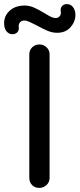

<svg xmlns="http://www.w3.org/2000/svg" viewBox="-60 -917 388 937"><path d="M132 0Q110 0 96.5 -14Q83 -28 83 -49V-652Q83 -672 97 -686Q111 -700 133 -700Q153 -700 167.5 -686Q182 -672 182 -652V-49Q182 -28 167 -14Q152 0 132 0ZM-40 -804Q-40 -840 -12.5 -865Q15 -890 61 -890Q83 -890 105 -880.5Q127 -871 155 -854Q178 -840 189.5 -834.5Q201 -829 211 -829Q223 -829 230.5 -837Q238 -845 237 -858Q236 -862 236 -868Q236 -881 244.5 -889Q253 -897 266 -897Q285 -897 296.5 -882Q308 -867 308 -844Q308 -811 284 -784Q260 -757 219 -757Q195 -757 171.5 -767Q148 -777 117 -794Q100 -803 84.5 -810Q69 -817 59 -817Q47 -817 39 -809.5Q31 -802 31 -788Q32 -785 32 -780Q32 -766 23 -758Q14 -750 1 -750Q-17 -750 -28.5 -764.5Q-40 -779 -40 -804Z"/></svg>

Font: Quicksand Medium
Style: Regular
Weight: 500
Designer: Andrew Paglinawan
Foundry: Andrew Paglinawan
Version: Version 3.000